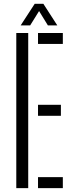

<svg xmlns="http://www.w3.org/2000/svg" viewBox="-20 -970 374 990"><path d="M64 0V-800H125.5V0ZM176 -743.5V-800H304V-743.5ZM176 -373V-429.5H294V-373ZM176 0V-56.5H304V0ZM86.5 -839 159 -950.5H203.5L275.5 -839H227L181.5 -913L135.5 -839Z"/></svg>

Font: Big Shoulders Stencil Text Light
Style: Regular
Weight: 300
Designer: Patric King
Foundry: XO Type Co
Version: Version 1.000